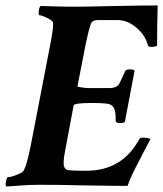

<svg xmlns="http://www.w3.org/2000/svg" viewBox="-33 -668 588 692"><path d="M-10.7 3.9Q-12.7 2 -12.7 -4.9Q-12.7 -9.8 -10.3 -19.5Q-7.8 -29.3 -4.9 -29.3Q2 -29.3 14.2 -33.2Q26.4 -37.1 38.1 -42.5Q49.8 -47.9 52.7 -53.7Q63.5 -73.2 77.1 -139.6L148.4 -508.8Q160.2 -570.3 158.2 -585Q158.2 -590.8 147.9 -597.2Q137.7 -603.5 126 -608.4Q114.3 -613.3 108.4 -613.3Q106.4 -613.3 106.4 -620.1Q106.4 -639.6 113.3 -646.5Q167 -644.5 209.5 -644Q252 -643.6 294.4 -644.5Q336.9 -645.5 387.7 -646.5Q435.5 -647.5 472.2 -647.9Q508.8 -648.4 535.2 -648.4Q535.2 -638.7 534.7 -623Q534.2 -607.4 533.7 -579.6Q533.2 -551.8 533.2 -503.9Q528.3 -499 511.7 -499Q501 -499 500 -505.9Q489.3 -543 457.5 -569.3Q425.8 -595.7 390.6 -595.7H356.4Q340.8 -595.7 320.3 -595.7Q299.8 -595.7 294.9 -583Q289.1 -567.4 284.7 -548.3Q280.3 -529.3 275.4 -506.8L246.1 -356.4Q246.1 -355.5 260.7 -353Q275.4 -350.6 284.2 -350.6H361.3Q389.6 -350.6 397.9 -368.2Q406.2 -385.7 418 -411.1Q420.9 -418 433.6 -418Q449.2 -418 452.1 -413.1L417 -228.5Q413.1 -224.6 396.5 -224.6Q385.7 -224.6 383.8 -232.4Q384.8 -264.6 377.9 -278.3Q371.1 -292 352.5 -294.4Q334 -296.9 299.8 -296.9Q234.4 -296.9 232.4 -288.1L204.1 -137.7Q200.2 -118.2 198.2 -104Q196.3 -89.8 196.3 -80.1Q196.3 -56.6 214.4 -54.7Q232.4 -52.7 255.9 -52.7H279.3Q407.2 -52.7 468.8 -166Q471.7 -171.9 482.4 -171.9Q504.9 -171.9 508.8 -166Q502 -153.3 490.7 -131.3Q479.5 -109.4 466.3 -84.5Q453.1 -59.6 442.4 -36.6Q431.6 -13.7 426.8 2Q401.4 2 359.4 1.5Q317.4 1 259.8 0Q227.5 -1 187.5 -1.5Q147.5 -2 108.4 -2Q69.3 -2 36.1 1Q0 3.9 -10.7 3.9Z"/></svg>

Font: Crimson Text
Style: Bold Italic
Weight: 700
Italic angle: -11°
Designer: Sebastian Kosch
Foundry: Sebastian Kosch
Version: Version 1.100; ttfautohint (v1.8.4)